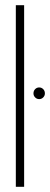

<svg xmlns="http://www.w3.org/2000/svg" viewBox="-20 -720 193 740"><path d="M131 -383Q122 -383 115.5 -376.5Q109 -370 109 -360Q109 -351 115.5 -344.5Q122 -338 131 -338Q140 -338 146.5 -344.5Q153 -351 153 -360Q153 -370 146.5 -376.5Q140 -383 131 -383ZM41 0H73V-700H41Z"/></svg>

Font: Advent Pro ExtraLight
Style: Regular
Weight: 250
Version: Version 3.000